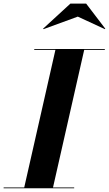

<svg xmlns="http://www.w3.org/2000/svg" viewBox="-62 -1014 588 1034"><path d="M357 -924.5 172.5 -857 170 -859.5 317 -994.5H402L505 -859.5L503 -857ZM-42.5 -4.5H68.5L236.5 -745.5H122.5V-750H502.5V-745.5H391.5L223.5 -4.5H337.5V0H-42.5Z"/></svg>

Font: Bodoni* 36pt
Style: Bold Italic
Weight: 700
Italic angle: -13°
Version: Version 2.3